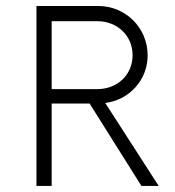

<svg xmlns="http://www.w3.org/2000/svg" viewBox="-20 -615 579 635"><path d="M328.1 -274.4C407.2 -284.2 468.3 -350.1 468.3 -431.6C468.3 -522.9 395.5 -595.2 305.2 -595.2H100.6V0H150.9V-272.5H276.4L447.8 0H504.9ZM150.9 -320.3V-544.9H302.2C367.2 -544.9 418.5 -497.6 418.5 -432.6C418.5 -367.2 367.7 -320.3 302.2 -320.3Z"/></svg>

Font: Now Light
Style: Regular
Weight: 300
Designer: Alfredo Marco Pradil
Foundry: Alfredo Marco Pradil
Version: Version 1.200;hotconv 1.0.109;makeotfexe 2.5.65596